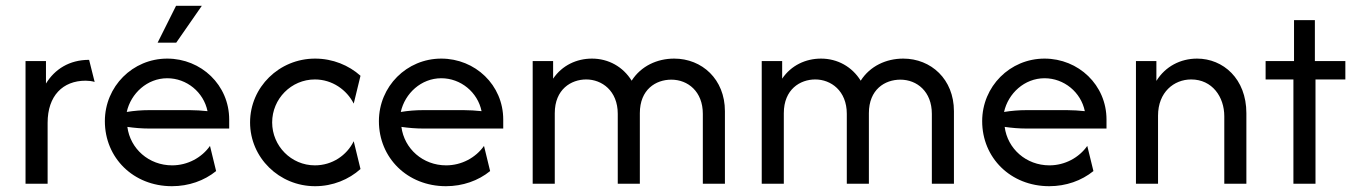

<svg xmlns="http://www.w3.org/2000/svg" viewBox="-20 -624 4609 652"><path d="M66.7 0H141.7V-206.9C141.7 -298.6 193.1 -350 270.8 -350C280.6 -350 292.4 -348.6 301.4 -345.8L282.6 -420.8C215.3 -420.8 166 -388.9 136.1 -340.3V-416.7H66.7Z M515.3 -479.2H578.5L665.3 -604.2H577.8ZM563.9 8.3C620.8 8.3 673.6 -10.4 713.9 -43.1L693.1 -128.5C665.3 -88.9 617.4 -62.5 564.6 -62.5C485.4 -62.5 422.2 -118.8 412.5 -193.1C436.8 -189.6 461.8 -187.5 486.1 -187.5H758.3V-218.1C758.3 -335.4 663.2 -425 547.9 -425C430.6 -425 336.1 -330.6 336.1 -212.5C336.1 -88.2 432.6 8.3 563.9 8.3ZM410.4 -243.8C424.3 -306.9 479.9 -358.3 547.9 -358.3C613.9 -358.3 671.5 -311.1 684.7 -246.5C664.6 -248.6 644.4 -250 624.3 -250H486.1C461.1 -250 435.4 -247.9 410.4 -243.8Z M1050 8.3C1110.4 8.3 1164.6 -14.6 1204.2 -50L1181.2 -144.4C1157.6 -96.5 1108.3 -62.5 1049.3 -62.5C968.8 -62.5 904.2 -128.5 904.2 -208.3C904.2 -288.2 968.8 -354.2 1049.3 -354.2C1108.3 -354.2 1157.6 -318.8 1181.2 -272.2L1204.2 -366.7C1164.6 -402.1 1110.4 -425 1050 -425C927.8 -425 829.2 -327.8 829.2 -208.3C829.2 -88.9 927.8 8.3 1050 8.3Z M1494.4 8.3C1551.4 8.3 1604.2 -10.4 1644.4 -43.1L1623.6 -128.5C1595.8 -88.9 1547.9 -62.5 1495.1 -62.5C1416 -62.5 1352.8 -118.8 1343.1 -193.1C1367.4 -189.6 1392.4 -187.5 1416.7 -187.5H1688.9V-218.1C1688.9 -335.4 1593.7 -425 1478.5 -425C1361.1 -425 1266.7 -330.6 1266.7 -212.5C1266.7 -88.2 1363.2 8.3 1494.4 8.3ZM1341 -243.8C1354.9 -306.9 1410.4 -358.3 1478.5 -358.3C1544.4 -358.3 1602.1 -311.1 1615.3 -246.5C1595.1 -248.6 1575 -250 1554.9 -250H1416.7C1391.7 -250 1366 -247.9 1341 -243.8Z M1788.9 0H1863.9V-239.6C1863.9 -320.8 1919.4 -354.2 1970.8 -354.2C2023.6 -354.2 2077.8 -316 2077.8 -237.5V0H2152.8V-239.6C2152.8 -320.1 2206.9 -353.5 2259.7 -353.5C2316 -353.5 2366.7 -313.2 2366.7 -237.5V0H2441.7V-246.5C2441.7 -354.9 2363.9 -425 2269.4 -425C2211.8 -425 2156.9 -400 2125 -350C2095.8 -397.2 2046.5 -425 1990.3 -425C1938.2 -425 1888.9 -402.1 1858.3 -356.9V-416.7H1788.9Z M2566.7 0H2641.7V-239.6C2641.7 -320.8 2697.2 -354.2 2748.6 -354.2C2801.4 -354.2 2855.6 -316 2855.6 -237.5V0H2930.6V-239.6C2930.6 -320.1 2984.7 -353.5 3037.5 -353.5C3093.8 -353.5 3144.4 -313.2 3144.4 -237.5V0H3219.4V-246.5C3219.4 -354.9 3141.7 -425 3047.2 -425C2989.6 -425 2934.7 -400 2902.8 -350C2873.6 -397.2 2824.3 -425 2768.1 -425C2716 -425 2666.7 -402.1 2636.1 -356.9V-416.7H2566.7Z M3543.1 8.3C3600 8.3 3652.8 -10.4 3693.1 -43.1L3672.2 -128.5C3644.4 -88.9 3596.5 -62.5 3543.8 -62.5C3464.6 -62.5 3401.4 -118.8 3391.7 -193.1C3416 -189.6 3441 -187.5 3465.3 -187.5H3737.5V-218.1C3737.5 -335.4 3642.4 -425 3527.1 -425C3409.7 -425 3315.3 -330.6 3315.3 -212.5C3315.3 -88.2 3411.8 8.3 3543.1 8.3ZM3389.6 -243.8C3403.5 -306.9 3459 -358.3 3527.1 -358.3C3593.1 -358.3 3650.7 -311.1 3663.9 -246.5C3643.8 -248.6 3623.6 -250 3603.5 -250H3465.3C3440.3 -250 3414.6 -247.9 3389.6 -243.8Z M3837.5 0H3912.5V-231.2C3912.5 -311.1 3966.7 -354.2 4025 -354.2C4096.5 -354.2 4137.5 -295.1 4137.5 -229.2V0H4212.5V-239.6C4212.5 -356.9 4133.3 -425 4045.1 -425C3988.9 -425 3937.5 -398.6 3906.9 -349.3V-416.7H3837.5Z M4372.2 0H4447.2V-354.2H4548.6V-416.7H4445.1V-555.6H4374.3V-416.7H4277.8V-354.2H4372.2Z"/></svg>

Font: Afacad
Style: Regular
Weight: 400
Designer: Kristian Moeller
Foundry: Dicotype
Version: Version 1.000